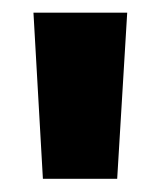

<svg xmlns="http://www.w3.org/2000/svg" viewBox="-20 -680 250 299"><path d="M162.5 -401.6H46.8L32.1 -660.3H178.1Z"/></svg>

Font: Anek Gujarati Medium
Style: Regular
Weight: 500
Designer: Mrunmayee Ghaisas (Gujarati), Yesha Goshar (Latin)
Foundry: Ek Type
Version: Version 1.003